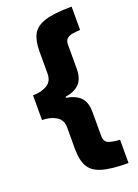

<svg xmlns="http://www.w3.org/2000/svg" viewBox="-166 -793 741 1029"><g transform="rotate(-20 204.5 -278.0)"><path d="M381 168Q284 168 231 152Q178 136 157.5 99Q137 62 137 0V-124Q137 -167 104 -187Q71 -207 24 -207V-348Q72 -348 104.5 -367.5Q137 -387 137 -431V-558Q137 -617 156 -653.5Q175 -690 228 -707Q281 -724 381 -724V-591Q359 -590 339 -587Q319 -584 306 -573.5Q293 -563 293 -539V-404Q293 -345 265.5 -317Q238 -289 186 -281V-275Q240 -266 266.5 -238Q293 -210 293 -155V-18Q293 16 319 25Q345 34 381 35Z"/></g></svg>

Font: Noto Sans Lao Looped SemiCondensed Black
Style: Regular
Weight: 900
Width: 4
Designer: Mark Frömberg, Ben Mitchell
Foundry: The Fontpad Ltd
Version: Version 1.002; ttfautohint (v1.8.4.7-5d5b)